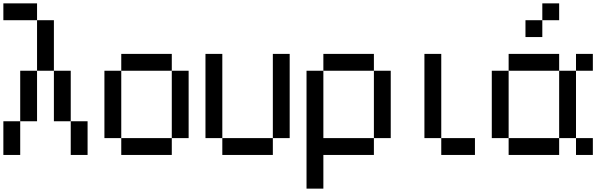

<svg xmlns="http://www.w3.org/2000/svg" viewBox="-20 -920 3640 1140"><path d="M0 -200H100V0H0ZM0 -800V-900H200V-800ZM100 -200V-500H200V-200ZM200 -500V-800H300V-500ZM300 -200V-500H400V-200ZM400 -200H500V0H400Z M600 -100V-500H700V-100ZM1000 -100V0H700V-100ZM1000 -500H1100V-100H1000ZM1000 -600V-500H700V-600Z M1200 -100V-600H1300V-100ZM1600 -100V0H1300V-100ZM1600 -600H1700V-100H1600Z M1800 200V-500H1900V-100H2200V0H1900V200ZM1900 -500V-600H2200V-500ZM2200 -100V-500H2300V-100Z M2800 -100V0H2600V-100ZM2500 -100V-600H2600V-100Z M2900 -100V-500H3000V-100ZM3100 -700V-800H3200V-700ZM3300 -100V0H3000V-100ZM3300 -500H3400V-100H3300ZM3300 -600V-500H3000V-600ZM3300 -900V-800H3200V-900ZM3500 -100V0H3400V-100ZM3500 -500H3400V-600H3500Z"/></svg>

Font: Galmuri9 Regular
Style: Regular
Weight: 400
Designer: Lee Minseo (quiple)
Version: Version 2.399;hotconv 1.1.1;makeotfexe 2.6.0 DEVELOPMENT